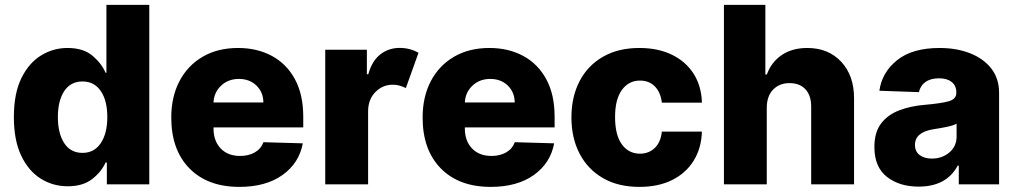

<svg xmlns="http://www.w3.org/2000/svg" viewBox="-20 -747 4119 778"><path d="M584.9 0V-727.3H411.2V-452.1H407.7Q392 -489.7 354.9 -521.1Q317.8 -552.6 253.2 -552.6Q196 -552.6 146.7 -522.5Q97.3 -492.5 66.8 -430.6Q36.2 -368.6 36.2 -272.4Q36.2 -179.3 65.5 -117.2Q94.8 -55 144.4 -23.6Q193.9 7.8 254.3 7.8Q316.1 7.8 353.5 -21.5Q391 -50.8 407.7 -88.4H413V0ZM414.8 -272.7Q414.8 -206.3 388.3 -166.9Q361.9 -127.5 314.3 -127.5Q266 -127.5 240.2 -167.1Q214.5 -206.7 214.5 -272.7Q214.5 -338.4 240.2 -377.7Q266 -416.9 314.3 -416.9Q361.9 -416.9 388.3 -378.2Q414.8 -339.5 414.8 -272.7Z M949.9 10.3Q821.4 10.3 747.7 -64.6Q674 -139.6 674 -270.6Q674 -355.1 707.4 -418.5Q740.8 -481.9 801.5 -517.2Q862.2 -552.6 944.6 -552.6Q1022 -552.6 1081.7 -520.4Q1141.3 -488.3 1175.1 -426.1Q1208.8 -364 1208.8 -274.1V-230.8H845.2V-226.2Q845.2 -176.1 874.1 -145.6Q903.1 -115.1 953.1 -115.1Q987.2 -115.1 1012.4 -129.4Q1037.6 -143.8 1047.6 -170.8L1207 -166.2Q1192.1 -85.9 1124.6 -37.8Q1057.2 10.3 949.9 10.3ZM845.2 -331.7H1047.2Q1046.9 -373.6 1019 -400.4Q991.1 -427.2 948.2 -427.2Q904.8 -427.2 875.9 -399.9Q846.9 -372.5 845.2 -331.7Z M1297.9 0V-545.5H1466.6V-446H1472.3Q1487.2 -500 1521 -526.5Q1554.7 -552.9 1599.4 -552.9Q1621.1 -552.9 1640.6 -547.6Q1660.2 -542.3 1675.8 -533L1624.6 -390.3Q1613.3 -395.6 1600.3 -399.7Q1587.4 -403.8 1571.7 -403.8Q1530.9 -403.8 1501.4 -374.3Q1471.9 -344.8 1471.6 -296.2V0Z M1968.4 10.3Q1839.8 10.3 1766.2 -64.6Q1692.5 -139.6 1692.5 -270.6Q1692.5 -355.1 1725.9 -418.5Q1759.2 -481.9 1820 -517.2Q1880.7 -552.6 1963.1 -552.6Q2040.5 -552.6 2100.1 -520.4Q2159.8 -488.3 2193.5 -426.1Q2227.3 -364 2227.3 -274.1V-230.8H1863.6V-226.2Q1863.6 -176.1 1892.6 -145.6Q1921.5 -115.1 1971.6 -115.1Q2005.7 -115.1 2030.9 -129.4Q2056.1 -143.8 2066.1 -170.8L2225.5 -166.2Q2210.6 -85.9 2143.1 -37.8Q2075.6 10.3 1968.4 10.3ZM1863.6 -331.7H2065.7Q2065.3 -373.6 2037.5 -400.4Q2009.6 -427.2 1966.6 -427.2Q1923.3 -427.2 1894.4 -399.9Q1865.4 -372.5 1863.6 -331.7Z M2571 10.3Q2484.7 10.3 2423.1 -25.4Q2361.5 -61.1 2328.5 -124.5Q2295.5 -187.9 2295.5 -271Q2295.5 -354.8 2328.5 -418.1Q2361.5 -481.5 2423.3 -517Q2485.1 -552.6 2570.7 -552.6Q2646.7 -552.6 2702.8 -525.2Q2758.9 -497.9 2790.7 -448Q2822.4 -398.1 2824.2 -331H2661.9Q2657 -372.9 2633.7 -396.7Q2610.4 -420.5 2573.2 -420.5Q2527.7 -420.5 2500 -382.6Q2472.3 -344.8 2472.3 -272.7Q2472.3 -199.9 2499.8 -162.1Q2527.3 -124.3 2573.2 -124.3Q2609 -124.3 2633.2 -147.4Q2657.3 -170.5 2661.9 -213.8H2824.2Q2822.1 -146.3 2790.8 -95.9Q2759.6 -45.5 2703.7 -17.6Q2647.7 10.3 2571 10.3Z M3087 -311.1V0H2913.4V-727.3H3081.3V-445.3H3087.4Q3105.8 -495.7 3147.9 -524.1Q3190 -552.6 3251.1 -552.6Q3337 -552.6 3389 -496.4Q3441.1 -440.3 3440.7 -347.7V0H3267V-313.6Q3267.4 -359 3244.3 -384.6Q3221.2 -410.2 3179.3 -410.2Q3138.1 -410.2 3112.7 -383.9Q3087.4 -357.6 3087 -311.1Z M3702.4 9.2Q3624.3 9.2 3573.7 -30.5Q3523.1 -70.3 3523.1 -151.3Q3523.1 -211.6 3550.8 -247.3Q3578.5 -283 3624.6 -300.2Q3670.8 -317.5 3725.9 -322.1Q3795.8 -328.1 3825.5 -337Q3855.1 -345.9 3855.1 -370.7V-372.5Q3855.1 -399.9 3836.3 -414.8Q3817.5 -429.7 3785.5 -429.7Q3751.1 -429.7 3730.1 -414.8Q3709.2 -399.9 3703.5 -373.6L3543.3 -379.3Q3553.6 -453.8 3615.2 -503.2Q3676.8 -552.6 3786.9 -552.6Q3856.5 -552.6 3911 -531.1Q3965.6 -509.6 3997 -469.1Q4028.4 -428.6 4028.4 -370.7V0H3865.1V-76H3860.8Q3815.3 9.2 3702.4 9.2ZM3756 -104.4Q3797.6 -104.4 3826.9 -129.3Q3856.2 -154.1 3856.2 -193.9V-245.7Q3841.6 -237.9 3815.2 -232.6Q3788.7 -227.3 3764.6 -223.7Q3687.5 -212 3687.5 -159.8Q3687.5 -132.8 3706.7 -118.6Q3725.9 -104.4 3756 -104.4Z"/></svg>

Font: Inter UI Extra Bold
Style: Regular
Weight: 800
Designer: Rasmus Andersson
Foundry: rsms
Version: 3.2;8d6f07862